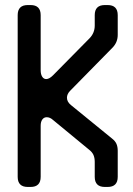

<svg xmlns="http://www.w3.org/2000/svg" viewBox="-20 -731 526 760"><path d="M406 9H395Q355 9 355 -31V-90Q355 -106 350 -117.5Q345 -129 332 -139L190 -256Q178 -267 165 -267Q154 -267 147.5 -258Q141 -249 141 -233V-31Q141 9 101 9H90Q50 9 50 -31V-671Q50 -711 90 -711H101Q141 -711 141 -671V-453Q141 -437 147 -427.5Q153 -418 163 -418Q175 -418 190 -433L335 -580Q355 -601 355 -630V-671Q355 -711 395 -711H406Q446 -711 446 -671V-593Q446 -564 426 -543L258 -372Q245 -359 245 -344Q245 -328 261 -315L423 -183Q436 -173 441 -161.5Q446 -150 446 -134V-31Q446 9 406 9Z"/></svg>

Font: ZCOOL QingKe HuangYou
Style: Regular
Weight: 400
Version: Version 1.000